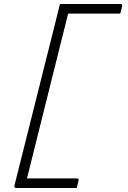

<svg xmlns="http://www.w3.org/2000/svg" viewBox="-20 -780 640 961"><path d="M364 161H61Q50 161 52 150Q104 -57 156 -264.5Q208 -472 260 -679Q265 -699 270 -719.5Q275 -740 280 -760H583Q594 -760 591 -749Q590 -741 587.5 -732.5Q585 -724 582 -712H321Q269 -506 218 -299.5Q167 -93 115 113H365Q376 113 373 124Q371 134 368.5 142.5Q366 151 364 161Z"/></svg>

Font: Recursive Mn Lnr St Lt
Style: Italic
Weight: 300
Italic angle: -15°
Monospace: yes
Version: Version 1.079;hotconv 1.0.112;makeotfexe 2.5.65598; ttfautoh